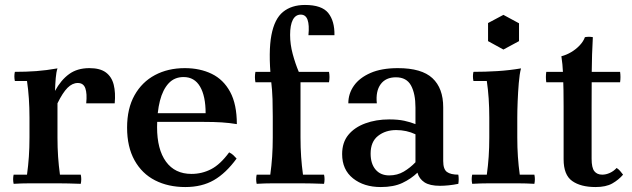

<svg xmlns="http://www.w3.org/2000/svg" viewBox="-20 -740 2553 775"><path d="M35 2Q31 -17 35 -35H89Q94 -71 96.5 -107.5Q99 -144 99 -185V-265Q99 -346 89 -413H40Q36 -432 40 -450Q86 -450 126.5 -453Q167 -456 212 -464Q207 -449 205 -425Q203 -401 202 -373L212 -323V-185Q212 -144 214.5 -107.5Q217 -71 222 -35H306Q310 -17 306 2Q251 0 217.5 0Q184 0 156 0Q128 0 98 0Q68 0 35 2ZM328 -323Q332 -362 324.5 -383.5Q317 -405 294 -405Q272 -405 252.5 -385.5Q233 -366 212 -323L202 -373Q226 -417 259 -441Q292 -465 341 -465Q384 -465 407.5 -447.5Q431 -430 439 -398Q447 -366 443 -323Z M728 15Q659 15 606 -12Q553 -39 523 -93Q493 -147 493 -225Q493 -302 523 -355.5Q553 -409 605.5 -437Q658 -465 726 -465Q787 -465 834.5 -442Q882 -419 909 -369Q936 -319 936 -239Q906 -244 875 -246Q844 -248 801 -248H593V-283H810Q810 -352 787.5 -390.5Q765 -429 721 -429Q684 -429 660.5 -403.5Q637 -378 625.5 -333Q614 -288 614 -227Q614 -137 650 -87.5Q686 -38 753 -38Q795 -38 832 -57Q869 -76 905 -125Q915 -120 921.5 -114Q928 -108 935 -100Q892 -41 843.5 -13Q795 15 728 15Z M1330 -598H1225Q1229 -639 1221.5 -660Q1214 -681 1194 -681Q1173 -681 1162 -660Q1151 -639 1151 -599Q1151 -561 1161.5 -522Q1172 -483 1186 -450L1193 -408V-185Q1193 -144 1195.5 -107.5Q1198 -71 1203 -35H1288Q1292 -17 1288 2Q1233 0 1199 0Q1165 0 1137 0Q1109 0 1079 0Q1049 0 1016 2Q1012 -17 1016 -35H1071Q1076 -71 1078.5 -107.5Q1081 -144 1081 -185V-270Q1081 -305 1080 -340Q1079 -375 1074 -418Q1063 -532 1075.5 -598Q1088 -664 1122.5 -692Q1157 -720 1211 -720Q1279 -720 1305 -687.5Q1331 -655 1330 -598ZM1308 -408H1011Q1007 -429 1011 -450H1308Q1312 -429 1308 -408Z M1517 15Q1449 15 1405 -20Q1361 -55 1361 -118Q1361 -165 1386 -195.5Q1411 -226 1454.5 -242Q1498 -258 1551 -258Q1587 -258 1612 -252.5Q1637 -247 1657 -239V-198Q1621 -215 1579 -215Q1536 -215 1506 -191.5Q1476 -168 1476 -120Q1476 -79 1496 -55.5Q1516 -32 1551 -32Q1584 -32 1610 -47.5Q1636 -63 1657 -85L1665 -43Q1639 -18 1604 -1.5Q1569 15 1517 15ZM1769 -307V-90Q1769 -57 1784 -46Q1799 -35 1830 -35Q1833 -17 1830 2Q1811 6 1791.5 8Q1772 10 1756 10Q1715 10 1693.5 -4Q1672 -18 1665 -43L1657 -85V-306Q1657 -362 1639 -395Q1621 -428 1578 -428Q1537 -428 1516.5 -400Q1496 -372 1501 -323H1386Q1386 -362 1408.5 -394Q1431 -426 1475.5 -445.5Q1520 -465 1586 -465Q1682 -465 1725.5 -424.5Q1769 -384 1769 -307Z M2137 -35Q2141 -17 2137 2Q2103 0 2071.5 0Q2040 0 2012 0Q1984 0 1952.5 0Q1921 0 1886 2Q1882 -17 1886 -35H1945Q1950 -71 1952.5 -107.5Q1955 -144 1955 -185V-265Q1955 -346 1945 -413H1891Q1887 -432 1891 -450Q1939 -450 1987.5 -453Q2036 -456 2083 -464Q2077 -441 2074 -404.5Q2071 -368 2069.5 -330.5Q2068 -293 2068 -265V-185Q2068 -144 2070.5 -107.5Q2073 -71 2078 -35ZM2012 -680 2075 -646V-574L2012 -540L1950 -574V-647Z M2384 15Q2324 15 2289.5 -9.5Q2255 -34 2255 -97V-310Q2255 -341 2254.5 -376Q2254 -411 2252.5 -446Q2251 -481 2246 -513Q2266 -518 2285.5 -529.5Q2305 -541 2320 -557Q2335 -573 2341 -590Q2357 -593 2373 -590Q2369 -520 2368.5 -450Q2368 -380 2368 -309V-99Q2368 -63 2379 -49Q2390 -35 2411 -35Q2426 -35 2441.5 -42Q2457 -49 2469 -62Q2477 -57 2483 -50Q2489 -43 2495 -35Q2477 -14 2451.5 0.5Q2426 15 2384 15ZM2185 -408Q2182 -429 2185 -450H2483Q2486 -429 2483 -408Z"/></svg>

Font: Poltawski Nowy SemiBold
Style: Regular
Weight: 600
Version: Version 1.001;gftools[0.9.25]